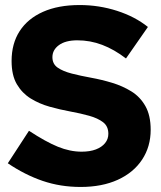

<svg xmlns="http://www.w3.org/2000/svg" viewBox="-20 -731 640 762"><path d="M300 11Q220 11 149.5 -13Q79 -37 11 -83L95 -212Q162 -168 210 -148.5Q258 -129 304 -129Q337 -129 360.5 -138Q384 -147 397 -163Q410 -179 410 -200Q410 -230 389 -246Q368 -262 334 -271.5Q300 -281 259 -288.5Q218 -296 177 -307.5Q136 -319 102 -340Q68 -361 47 -396.5Q26 -432 26 -489Q26 -558 58 -607.5Q90 -657 150.5 -684Q211 -711 296 -711Q373 -711 444.5 -688Q516 -665 567 -624L480 -499Q433 -535 385.5 -553Q338 -571 287 -571Q240 -571 214 -552Q188 -533 188 -504Q188 -477 209 -462.5Q230 -448 265 -439Q300 -430 341.5 -422.5Q383 -415 424.5 -402.5Q466 -390 501 -368.5Q536 -347 557 -310Q578 -273 578 -216Q578 -149 544 -97.5Q510 -46 447.5 -17.5Q385 11 300 11Z"/></svg>

Font: Red Hat Mono
Style: Regular
Weight: 300
Monospace: yes
Designer: Pentagram, MCKL
Foundry: Pentagram, MCKL
Version: Version 1.023